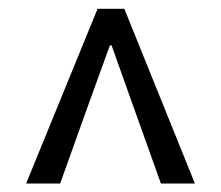

<svg xmlns="http://www.w3.org/2000/svg" viewBox="-20 -780 508 441"><path d="M40 -358.4 204.1 -759.8H265.6L427.7 -358.4H349.6L288.1 -530.3L236.3 -675.8H232.4L179.7 -530.3L118.2 -358.4Z"/></svg>

Font: Reddit Sans
Style: Regular
Weight: 400
Designer: Stephen Hutchings
Foundry: Reddit
Version: Version 1.014